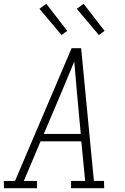

<svg xmlns="http://www.w3.org/2000/svg" viewBox="-36 -988 656 1008"><path d="M-15 0 -16 -38H43L131 -245L340 -735H390L457 -38H510L511 0H337V-38H411L391 -246H177L89 -38H158V0ZM388 -285 369 -490Q365 -534 361.5 -577.5Q358 -621 354 -665Q336 -621 317.5 -577.5Q299 -534 281 -490L194 -285ZM483 -804 367 -942 403 -968 513 -826ZM287 -804 171 -942 207 -968 317 -826Z"/></svg>

Font: Iosevka Etoile Extralight
Style: Italic
Weight: 200
Italic angle: -9°
Designer: Belleve Invis
Foundry: Belleve Invis
Version: Version 22.1.2; ttfautohint (v1.8.4)